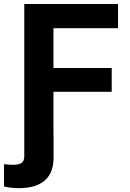

<svg xmlns="http://www.w3.org/2000/svg" viewBox="-58 -748 665 980"><path d="M65.9 -727.5H544.4V-604H214.8V-400.9H512.2V-279.3H214.8V0H65.9ZM5.9 93.3Q39.6 93.3 52.7 83.3Q65.9 73.2 65.9 49.3V-62.5H215.3V57.6Q215.3 134.3 170.4 173.3Q125.5 212.4 38.1 212.4Q-4.9 212.4 -37.6 203.6V89.8Q-10.3 93.3 5.9 93.3Z"/></svg>

Font: Inter RS Variable
Style: Regular
Weight: 400
Designer: Rasmus Andersson (customised by Maria Ramos and Noel Pretorius)
Foundry: rsms
Version: Version 3.001;Glyphs 3.2.3 (3260)